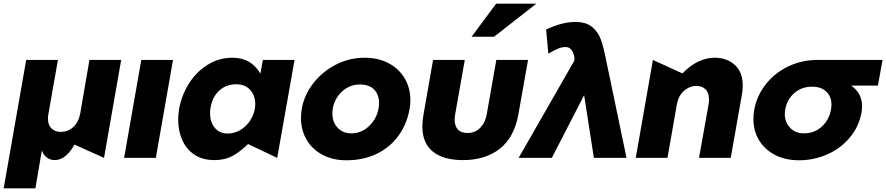

<svg xmlns="http://www.w3.org/2000/svg" viewBox="-44 -856 4805 1041"><path d="M-24 165 98 -531H270L219 -241Q216 -226 216 -214Q216 -178 235 -159.5Q254 -141 285 -141Q324 -141 353 -167Q382 -193 391 -241L441 -531H613L520 0L360 -72Q313 12 252 12Q227 12 208.5 -3Q190 -18 183 -41L148 165Z M894 -531H722L629 0H801Z M1237 -399Q1285 -399 1312.5 -368.5Q1340 -338 1340 -292Q1340 -253 1320 -215.5Q1300 -178 1265.5 -155Q1231 -132 1190 -132Q1146 -132 1120.5 -163Q1095 -194 1095 -243Q1095 -258 1098 -274Q1108 -331 1145 -365Q1182 -399 1237 -399ZM1553 -531H1381L1368 -457Q1342 -500 1305 -521.5Q1268 -543 1216 -543Q1142 -543 1080.5 -504Q1019 -465 979.5 -401.5Q940 -338 927 -265Q922 -233 922 -207Q922 -147 944 -97Q966 -47 1010 -17.5Q1054 12 1118 12Q1174 12 1214 -9Q1254 -30 1301 -75L1459 0Z M2177 -267Q2181 -288 2181 -313Q2181 -378 2150.5 -430.5Q2120 -483 2063.5 -513Q2007 -543 1933 -543Q1850 -543 1777 -505.5Q1704 -468 1654.5 -404.5Q1605 -341 1592 -265Q1588 -242 1588 -216Q1588 -151 1618 -99Q1648 -47 1704 -17Q1760 13 1834 13Q1927 13 1999.5 -22.5Q2072 -58 2117.5 -121.5Q2163 -185 2177 -267ZM2011 -298Q2011 -282 2008 -265Q1997 -210 1956 -171.5Q1915 -133 1861 -133Q1815 -133 1786.5 -163.5Q1758 -194 1758 -241Q1758 -281 1777.5 -317.5Q1797 -354 1831 -376Q1865 -398 1906 -398Q1958 -398 1984.5 -370.5Q2011 -343 2011 -298Z M2647 -531 2595 -236Q2588 -193 2560.5 -164Q2533 -135 2491 -135Q2455 -135 2438 -154.5Q2421 -174 2421 -207Q2421 -222 2424 -237L2476 -531H2304L2252 -234Q2246 -200 2246 -171Q2246 -80 2303 -34Q2360 12 2466 12Q2588 12 2666.5 -50Q2745 -112 2767 -238L2819 -531ZM2513 -657H2635L2864 -836H2646Z M2768 0H2948L3123 -340L3176 0H3353L3240 -541Q3227 -606 3212.5 -645Q3198 -684 3165.5 -710.5Q3133 -737 3075 -737Q3004 -737 2917 -696L2929 -565Q2960 -583 2981 -592Q3002 -601 3023 -601Q3047 -601 3060 -577Q3073 -553 3070 -528V-527Z M3983 -393Q3983 -465 3940 -504Q3897 -543 3831 -543Q3739 -543 3656 -458L3496 -531L3403 0H3575L3626 -291Q3635 -338 3665 -364Q3695 -390 3732 -390Q3763 -390 3781.5 -371.5Q3800 -353 3800 -317Q3800 -300 3798 -291L3746 0H3918L3979 -346Q3983 -369 3983 -393Z M4630 -279Q4630 -264 4627 -246Q4613 -169 4563.5 -110Q4514 -51 4441.5 -19Q4369 13 4288 13Q4214 13 4158 -16Q4102 -45 4071.5 -95.5Q4041 -146 4041 -210Q4041 -236 4045 -259Q4058 -334 4106 -396.5Q4154 -459 4228 -495Q4302 -531 4389 -531H4741L4716 -392H4571Q4630 -351 4630 -279ZM4461 -259Q4464 -274 4464 -289Q4464 -333 4436 -359.5Q4408 -386 4359 -386Q4302 -386 4262.5 -351.5Q4223 -317 4213 -261Q4211 -245 4211 -238Q4211 -194 4239.5 -163.5Q4268 -133 4315 -133Q4371 -133 4410.5 -168.5Q4450 -204 4461 -259Z"/></svg>

Font: Geom ExtraBold
Style: Bold Italic
Weight: 800
Italic angle: -10°
Version: Version 1.102